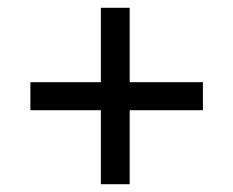

<svg xmlns="http://www.w3.org/2000/svg" viewBox="-20 -587 598 493"><path d="M501 -304H313V-114H239V-304H58V-376H239V-567H313V-376H501Z"/></svg>

Font: Hind Siliguri Fixed
Style: Regular
Weight: 400
Designer: Jyotish Sonowal
Foundry: Indian Type Foundry
Version: Version 1.001;October 28, 2021;FontCreator 12.0.0.2565 64-bi